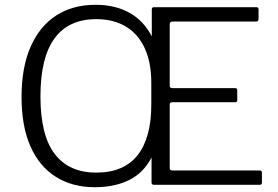

<svg xmlns="http://www.w3.org/2000/svg" viewBox="-20 -772 1163 802"><path d="M1064 -60Q1074 -60 1074 -51V-9Q1074 -5 1072 -2.5Q1070 0 1065 0H623Q613 0 613 -10V-114Q579 -49 518.5 -19.5Q458 10 376 10Q282 10 213 -33.5Q144 -77 107 -161Q70 -245 70 -367Q70 -491 108 -577Q146 -663 215 -707.5Q284 -752 380 -752Q460 -752 520 -719Q580 -686 614 -620V-732Q614 -742 623 -742H1051Q1060 -742 1060 -733V-692Q1060 -682 1049 -682H701Q689 -682 689 -671V-414Q689 -404 700 -404H962Q971 -404 971 -395V-353Q971 -349 969 -347Q967 -345 962 -345H700Q689 -345 689 -335V-70Q689 -60 699 -60H1064ZM382 -51Q497 -51 554.5 -123.5Q612 -196 612 -335V-426Q612 -509 585.5 -568.5Q559 -628 507.5 -660Q456 -692 382 -692Q267 -692 208 -612Q149 -532 149 -369Q149 -207 208.5 -129Q268 -51 382 -51Z"/></svg>

Font: Libre Franklin Light
Style: Regular
Weight: 300
Designer: Pablo Impallari, Rodrigo Fuenzalida, Nhung Nguyen
Foundry: Impallari Type
Version: Version 3.000